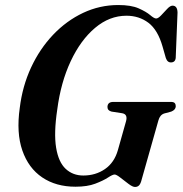

<svg xmlns="http://www.w3.org/2000/svg" viewBox="-20 -732 726 763"><path d="M450 -712Q501 -712 531 -698.8Q561 -685.5 576.8 -672Q592.5 -658.5 600.5 -658.5Q608.5 -658.5 620.5 -671.2Q632.5 -684 644.5 -696.8Q656.5 -709.5 665.5 -709.5Q685 -709.5 685.5 -682L678.5 -507.5Q679 -485.5 661.5 -484Q645.5 -482.5 639 -501.5L626 -547Q607 -613.5 569.8 -641.5Q532.5 -669.5 482.5 -669.5Q415 -669.5 357.8 -621.2Q300.5 -573 261 -488.8Q221.5 -404.5 207.5 -296.5Q193.5 -203 203 -145.2Q212.5 -87.5 241 -61Q269.5 -34.5 311 -34.5Q360 -34.5 397.2 -60.2Q434.5 -86 448.5 -135.5L480.5 -249Q489 -278 465.5 -282L423.5 -288.5Q407 -292.5 407 -307Q407.5 -327 430.5 -327H659Q670.5 -327 674.5 -322.2Q678.5 -317.5 678.5 -309.5Q678 -295.5 660.5 -288.5L632.5 -281Q615.5 -275.5 609.5 -253.5L543 -18.5Q539 -2 532.8 4.5Q526.5 11 516.5 11Q507 11 490.8 -1.2Q474.5 -13.5 458.5 -26Q442.5 -38.5 435.5 -38.5Q427.5 -38.5 408.8 -26.2Q390 -14 358.5 -2Q327 10 280 10Q202.5 10 147.8 -27Q93 -64 68.8 -134Q44.5 -204 58.5 -303Q69 -389.5 103.5 -463.8Q138 -538 191 -593.8Q244 -649.5 310.2 -680.8Q376.5 -712 450 -712Z"/></svg>

Font: Fraunces 144pt Soft SemiBold
Style: Italic
Weight: 600
Italic angle: -16°
Version: Version 1.000;[b76b70a41]